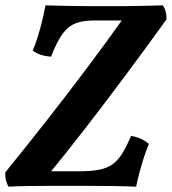

<svg xmlns="http://www.w3.org/2000/svg" viewBox="-39 -699 646 722"><path d="M-7 3Q-13 -7 -16.5 -20.5Q-20 -34 -19 -51Q63 -152 139 -249Q215 -346 289 -444.5Q363 -543 436 -646L461 -622H314Q274 -622 246 -611.5Q218 -601 196.5 -572Q175 -543 153 -486Q109 -489 84 -509Q94 -532 103 -560.5Q112 -589 119.5 -620.5Q127 -652 132 -679Q168 -678 205.5 -677Q243 -676 282 -676Q321 -676 364 -676Q398 -676 432 -676Q466 -676 501 -677Q536 -678 573 -679Q588 -659 587 -626Q512 -522 438 -422.5Q364 -323 288 -224.5Q212 -126 129 -25L113 -55H261Q303 -55 332.5 -60.5Q362 -66 382.5 -80Q403 -94 419.5 -120Q436 -146 454 -188Q494 -181 521 -158Q512 -137 503 -109.5Q494 -82 486 -52.5Q478 -23 473 3Q428 1 385 0.5Q342 0 300.5 0Q259 0 216 0Q171 0 134 0Q97 0 63.5 0.5Q30 1 -7 3Z"/></svg>

Font: Vollkorn SemiBold
Style: Italic
Weight: 600
Italic angle: -11°
Designer: Friedrich Althausen
Foundry: Friedrich Althausen
Version: Version 5.000